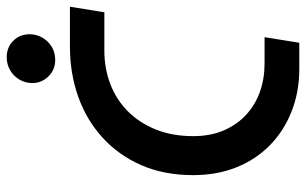

<svg xmlns="http://www.w3.org/2000/svg" viewBox="-194 -740 933 586"><g transform="rotate(-90 273.0 -446.5)"><path d="M357 0Q286 0 226.5 -23.5Q167 -47 123.5 -89.5Q80 -132 56 -191.5Q32 -251 32 -324Q32 -413 62.5 -482.5Q93 -552 147 -601Q201 -650 272 -675Q343 -700 423 -700H546L529 -595H412Q358 -595 310.5 -577Q263 -559 227.5 -524Q192 -489 171.5 -438.5Q151 -388 151 -324Q151 -271 168.5 -230.5Q186 -190 216.5 -162Q247 -134 287 -120Q327 -106 373 -106H453L436 0ZM384 -745Q353 -745 333 -766Q313 -787 313 -815Q313 -836 323.5 -854Q334 -872 352 -882.5Q370 -893 392 -893Q422 -893 442 -873Q462 -853 462 -823Q462 -802 451.5 -784Q441 -766 423.5 -755.5Q406 -745 384 -745Z"/></g></svg>

Font: MuseoModerno Thin Medium
Style: Italic
Weight: 500
Italic angle: -9°
Version: Version 1.003